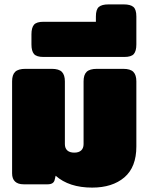

<svg xmlns="http://www.w3.org/2000/svg" viewBox="-20 -838 675 873"><path d="M233 -39 229 -22Q225 0 197 0H87Q62 0 48.5 -12.5Q35 -25 35 -50V-468Q35 -498 49 -511.5Q63 -525 96 -525H215Q248 -525 261.5 -511Q275 -497 275 -468V-183Q275 -164 286 -154Q297 -144 318 -144Q338 -144 349 -154Q360 -164 360 -183V-468Q360 -498 374 -511.5Q388 -525 421 -525H540Q573 -525 586.5 -511Q600 -497 600 -468V-172Q600 -78 545.5 -31.5Q491 15 399 15Q294 15 233 -39Z M123 -636V-682Q123 -712 134.5 -725.5Q146 -739 178 -739H416V-763Q416 -795 429.5 -806.5Q443 -818 473 -818H543Q573 -818 586.5 -806.5Q600 -795 600 -763V-636Q600 -606 588.5 -592.5Q577 -579 545 -579H178Q146 -579 134.5 -592.5Q123 -606 123 -636Z"/></svg>

Font: Mitr
Style: Bold
Weight: 700
Designer: Thanarat Vachiruckul
Foundry: Cadson Demak
Version: Version 1.003